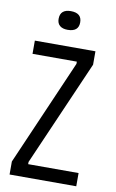

<svg xmlns="http://www.w3.org/2000/svg" viewBox="-92 -880 560 930"><g transform="rotate(10 187.5 -415.5)"><path d="M24 0V-64L250 -584V-595H32V-660H330V-594L104 -76V-65H352V0ZM179 -739Q154 -739 140.5 -750.5Q127 -762 127 -784Q127 -808 140.5 -819.5Q154 -831 179 -831Q206 -831 219.5 -819.5Q233 -808 233 -785Q233 -762 219.5 -750.5Q206 -739 179 -739Z"/></g></svg>

Font: Bricolage Grotesque Condensed Light
Style: Regular
Weight: 300
Width: 3
Designer: Mathieu Triay
Foundry: Atelier Triay
Version: Version 1.000;gftools[0.9.30]